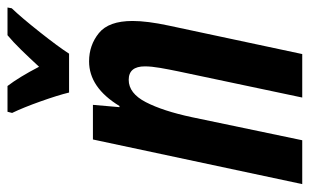

<svg xmlns="http://www.w3.org/2000/svg" viewBox="-180 -632 806 499"><g transform="rotate(-90 222.5 -383.0)"><path d="M332 -606Q350 -634 388 -682Q426 -730 450 -755L452 -766H380Q363 -752 342.5 -731Q322 -710 298 -684Q271 -736 248 -766H181L178 -754Q192 -725 208 -680Q224 -635 231 -606ZM107 0 167 -287Q183 -362 206 -406.5Q229 -451 264 -451Q299 -451 299 -409Q299 -392 295 -369Q291 -346 286 -322L218 0H331L405 -347Q417 -403 417 -441Q417 -503 385.5 -528.5Q354 -554 312 -554Q244 -554 196 -475H193L199 -544H109L-7 0Z"/></g></svg>

Font: Noto Sans Display Condensed
Style: Bold Italic
Weight: 700
Width: 3
Designer: Monotype Design team
Foundry: Monotype Imaging Inc.
Version: 1.000